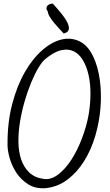

<svg xmlns="http://www.w3.org/2000/svg" viewBox="-20 -1046 607 1058"><path d="M21.5 -247.1Q20.5 -370.1 46.9 -471.2Q73.2 -572.3 116.2 -647.5Q159.2 -722.7 212.4 -769Q265.6 -815.4 318.4 -828.1Q371.1 -840.8 418 -818.4Q464.8 -795.9 494.1 -733.4Q520.5 -677.7 530.3 -604Q540 -530.3 533.7 -451.7Q527.3 -373 504.9 -296.9Q482.4 -220.7 443.8 -158.7Q405.3 -96.7 351.6 -56.2Q297.9 -15.6 228.5 -8.8Q173.8 -5.9 134.8 -30.8Q95.7 -55.7 70.8 -93.3Q45.9 -130.9 33.7 -173.3Q21.5 -215.8 21.5 -247.1ZM228.5 -719.7Q211.9 -706.1 191.4 -671.9Q170.9 -637.7 151.4 -590.3Q131.8 -543 115.7 -487.3Q99.6 -431.6 90.3 -375Q81.1 -318.4 81.5 -264.6Q82 -210.9 96.7 -167.5Q111.3 -124 141.6 -95.2Q171.9 -66.4 222.7 -59.6Q261.7 -54.7 301.3 -85Q340.8 -115.2 374 -167Q407.2 -218.8 432.1 -284.7Q457 -350.6 468.8 -416Q478.5 -474.6 478.5 -530.8Q478.5 -586.9 467.8 -633.8Q457 -680.7 436.5 -714.8Q416 -749 385.7 -763.7Q355.5 -778.3 315.9 -769Q276.4 -759.8 228.5 -719.7ZM331.1 -861.3Q320.3 -873 306.2 -888.2Q292 -903.3 278.3 -919.9Q264.6 -936.5 254.4 -953.1Q244.1 -969.7 243.2 -983.4Q231.4 -997.1 238.8 -1010.7Q246.1 -1024.4 270.5 -1026.4Q293 -1002 314.9 -975.6Q336.9 -949.2 349.1 -926.3Q361.3 -903.3 359.4 -885.7Q357.4 -868.2 331.1 -861.3Z"/></svg>

Font: Shadows Into Light Two
Style: Regular
Weight: 400
Designer: Kimberly Geswein
Foundry: Kimberly Geswein
Version: Version 1.003 2012